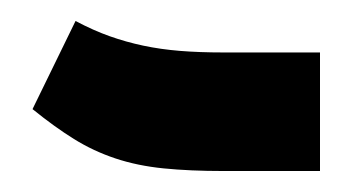

<svg xmlns="http://www.w3.org/2000/svg" viewBox="-20 -163 345 183"><path d="M285 0H193Q161 0 136 -2.5Q111 -5 90 -12Q69 -19 50.5 -30.5Q32 -42 11 -59L52 -143Q69 -134 84.5 -128.5Q100 -123 116.5 -119.5Q133 -116 151.5 -114.5Q170 -113 193 -113H285Z"/></svg>

Font: IBM Plex Sans Arabic Medm
Style: Regular
Weight: 500
Designer: Mike Abbink, Paul van der Laan, Pieter van Rosmalen, Wael Morcos, Khajak Apelian
Foundry: Bold Monday
Version: Version 1.005